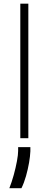

<svg xmlns="http://www.w3.org/2000/svg" viewBox="-20 -747 263 1038"><path d="M133.2 -727.3V0H89.8V-727.3ZM144.2 48.3V70.7Q143.1 97.3 137.1 132.6Q131 168 120.7 204.5Q110.4 241.1 95.9 270.6H30.5Q43.3 238.6 54.2 199.2Q65 159.8 71.6 124.3Q78.1 88.8 78.1 68.2V48.3Z"/></svg>

Font: Inter UI Extra Light
Style: Regular
Weight: 200
Designer: Rasmus Andersson
Foundry: rsms
Version: 3.2;8d6f07862